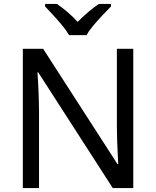

<svg xmlns="http://www.w3.org/2000/svg" viewBox="-20 -964 800 984"><path d="M663 0H558L176 -593H172Q174 -570 175.5 -538.5Q177 -507 178.5 -471.5Q180 -436 180 -399V0H97V-714H201L582 -123H586Q585 -139 583.5 -171Q582 -203 580.5 -241Q579 -279 579 -311V-714H663ZM549 -944V-931Q530 -912 505.5 -886Q481 -860 458.5 -833.5Q436 -807 424 -784H334Q321 -807 299 -833.5Q277 -860 253 -886Q229 -912 211 -931V-944H271Q297 -927 325 -903Q353 -879 378 -852Q405 -879 433 -903Q461 -927 487 -944Z"/></svg>

Font: Noto Sans Cherokee
Style: Regular
Weight: 400
Designer: Monotype Design Team
Foundry: Monotype Imaging Inc.
Version: Version 2.001